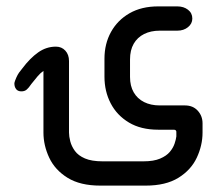

<svg xmlns="http://www.w3.org/2000/svg" viewBox="-20 -406 699 601"><path d="M116 -184Q107 -178 98 -167.5Q89 -157 78 -143Q70 -131 63.5 -125.5Q57 -120 47 -120Q36 -120 30.5 -127Q25 -134 25 -145Q25 -147 27 -153Q29 -159 31 -163Q35 -172 39.5 -178.5Q44 -185 50 -192Q74 -224 99.5 -242Q125 -260 155 -260Q173 -260 184.5 -247.5Q196 -235 196 -215V9Q196 21 200 36.5Q204 52 214.5 66.5Q225 81 246 90Q267 99 301 99H429Q461 99 481 90.5Q501 82 511.5 69.5Q522 57 526.5 43.5Q531 30 532 21V9Q533 0 524 0H475Q421 0 383.5 -22.5Q346 -45 326.5 -82.5Q307 -120 307 -166V-222Q307 -269 327.5 -306Q348 -343 385.5 -364.5Q423 -386 475 -386H535Q555 -386 568.5 -375.5Q582 -365 582 -348Q582 -332 568.5 -321Q555 -310 535 -310H480Q452 -310 431 -299.5Q410 -289 398.5 -269Q387 -249 387 -220V-165Q387 -137 398.5 -117Q410 -97 431 -86.5Q452 -76 480 -76H559Q584 -76 599 -59.5Q614 -43 614 -20V9Q614 49 596 87.5Q578 126 538.5 150.5Q499 175 436 175H294Q231 175 191.5 150.5Q152 126 134 87.5Q116 49 116 9Z"/></svg>

Font: Beiruti Medium
Style: Regular
Weight: 500
Designer: Arlette Boutros
Foundry: Boutros
Version: Version 1.41